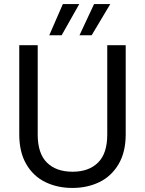

<svg xmlns="http://www.w3.org/2000/svg" viewBox="-20 -920 715 947"><path d="M166 -697V-256Q166 -163 211.5 -118Q257 -73 338 -73Q418 -73 463.5 -118Q509 -163 509 -256V-697H600V-257Q600 -170 565 -110.5Q530 -51 470.5 -22Q411 7 337 7Q263 7 203.5 -22Q144 -51 109.5 -110.5Q75 -170 75 -257V-697ZM284 -746H223L290 -900H371ZM432 -746H372L444 -900H524Z"/></svg>

Font: Fz Poppins
Style: Regular
Weight: 400
Designer: Ninad Kale (Devanagari), Jonny Pinhorn (Latin)
Foundry: Indian Type Foundry
Version: Vit hóa bi Vntype.Com & FontZin.Com